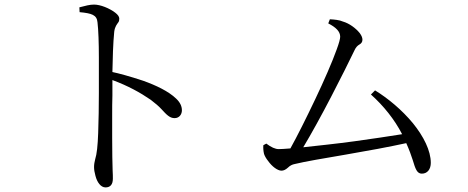

<svg xmlns="http://www.w3.org/2000/svg" viewBox="-20 -778 2040 837"><path d="M327 -725 326 -746C353 -753 371 -758 390 -758C418 -758 457 -742 482 -723C494 -714 500 -705 500 -697C500 -690 499 -685 496 -681C490 -672 481 -663 478 -640C473 -592 471 -519 470 -464C495 -459 547 -445 604 -426C660 -406 715 -380 748 -348C765 -332 773 -315 773 -297C773 -280 762 -263 741 -263C720 -263 706 -278 684 -302C673 -314 657 -328 637 -343C592 -374 538 -404 470 -429C470 -412 470 -389 470 -362C469 -335 469 -305 469 -273C469 -241 469 -209 469 -178C469 -114 470 -65 471 -35C472 -20 472 -8 472 1C472 26 461 39 440 39C419 39 403 16 396 -12C392 -26 390 -39 390 -50C390 -61 392 -73 395 -84C402 -106 406 -142 408 -198C410 -253 411 -316 411 -372C411 -400 411 -423 411 -442C411 -469 411 -497 411 -528C411 -589 409 -648 405 -681C402 -713 380 -720 327 -725Z M1597 -366 1615 -384C1672 -349 1732 -299 1780 -241C1827 -183 1858 -121 1858 -68C1858 -40 1843 -21 1819 -21C1798 -21 1791 -41 1779 -81C1773 -100 1764 -125 1751 -154C1678 -138 1581 -120 1487 -104C1393 -88 1310 -74 1265 -63C1254 -61 1244 -56 1235 -47C1225 -38 1216 -34 1207 -34C1190 -34 1166 -52 1149 -76C1140 -87 1134 -98 1131 -107C1128 -120 1127 -133 1128 -145L1141 -152C1162 -136 1180 -128 1195 -128C1205 -128 1222 -129 1246 -131C1275 -183 1315 -263 1354 -345C1393 -427 1428 -507 1448 -563C1458 -590 1463 -609 1463 -618C1463 -641 1444 -659 1411 -676L1418 -694C1437 -693 1460 -691 1475 -684C1503 -676 1531 -655 1548 -634C1556 -623 1560 -614 1560 -605C1560 -596 1556 -589 1547 -584C1538 -579 1531 -571 1526 -560C1503 -512 1466 -438 1424 -357C1382 -276 1338 -196 1302 -136C1365 -143 1444 -151 1524 -162C1603 -173 1678 -184 1733 -193C1700 -257 1652 -317 1597 -366Z"/></svg>

Font: CJK Symbols
Style: Regular
Weight: 400
Designer: Ryoko NISHIZUKA 西塚涼子 (kana & ideographs); Frank Grießhammer (serif-style Latin); Paul D. Hunt (sans serif–style Latin); 
Foundry: Unicode
Version: Version 2.000;hotconv 1.1.0;makeotfexe 2.6.0